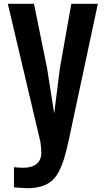

<svg xmlns="http://www.w3.org/2000/svg" viewBox="-20 -830 544 1007"><path d="M53.2 152.8V46.9Q80.6 49.8 102.1 49.8Q147.5 49.8 172.1 29.5Q196.8 9.3 196.8 -30.8Q196.8 -52.7 191.9 -85.9L21 -810.1H158.2L227.1 -471.2L264.2 -234.9L293.9 -471.2L354 -810.1H493.2L340.8 -96.2Q328.1 -36.1 315.4 4.2Q302.7 44.4 285.6 75.4Q268.6 106.4 245.4 123.5Q222.2 140.6 191.7 148.9Q161.1 157.2 119.1 157.2Q113.8 157.2 53.2 152.8Z"/></svg>

Font: Oswald Medium
Style: Regular
Weight: 500
Designer: Vernon Adams
Foundry: Vernon Adams
Version: Version 4.103